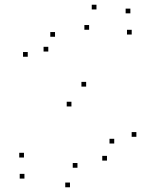

<svg xmlns="http://www.w3.org/2000/svg" viewBox="-20 -773 660 813"><path d="M532 -716.5V-736.5H512V-716.5ZM388.5 -733V-753H368.5V-733ZM97.5 -532.7V-552.7H77.5V-532.7ZM282.5 -322.2V-342.2H262.5V-322.2ZM463.7 -165.3V-185.3H443.7V-165.3ZM433 -93V-113H413V-93ZM308 -62.7V-82.7H288V-62.7ZM81.5 -106V-126H61.5V-106ZM83.5 -16.8V-36.8H63.5V-16.8ZM276.3 20V0H256.3V20ZM557.5 -193.7V-213.7H537.5V-193.7ZM344.8 -406.3V-426.3H324.8V-406.3ZM184.5 -554.8V-574.8H164.5V-554.8ZM213 -617.3V-637.3H193V-617.3ZM357.3 -647V-667H337.3V-647ZM537.7 -626.8V-646.8H517.7V-626.8Z"/></svg>

Font: Monaspace Argon Dots Var
Style: Regular
Weight: 400
Designer: Riley Cran and the Lettermatic Team
Version: Version 1.100 (Monaspace Argon Dots)